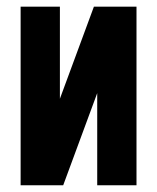

<svg xmlns="http://www.w3.org/2000/svg" viewBox="-20 -548 465 568"><path d="M41 -528.3H157.2V-255.9L257.8 -528.3H383.8V0H267.6V-272.5L167 0H41Z"/></svg>

Font: Dinish Condensed
Style: Bold
Weight: 700
Width: 3
Designer: Bert Driehuis
Foundry: Playbeing
Version: Version 3.006; git-39231f3c-release